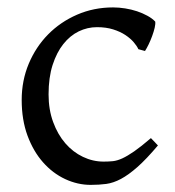

<svg xmlns="http://www.w3.org/2000/svg" viewBox="-20 -489 477 523"><path d="M410.2 -92.8Q378.4 -55.2 354.2 -33.9Q330.1 -12.7 309.6 -1.7Q289.1 9.3 269.5 12Q250 14.6 227.1 14.6Q191.4 14.6 157.5 -1.2Q123.5 -17.1 97.2 -46.9Q70.8 -76.7 54.9 -119.6Q39.1 -162.6 39.1 -216.8Q39.1 -269.5 58.3 -315.4Q77.6 -361.3 111.1 -395.3Q144.5 -429.2 189.9 -449Q235.4 -468.8 288.1 -468.8Q304.2 -468.8 321 -466.1Q337.9 -463.4 353.3 -458.3Q368.7 -453.1 381.6 -446Q394.5 -439 402.8 -430.2Q403.8 -424.3 401.4 -413.6Q398.9 -402.8 394.5 -390.9Q390.1 -378.9 384.8 -367.9Q379.4 -356.9 375 -350.1L356.9 -355Q353 -363.8 344.2 -374Q335.4 -384.3 321.5 -393.6Q307.6 -402.8 288.3 -408.9Q269 -415 244.1 -415Q218.3 -415 194.6 -403.6Q170.9 -392.1 152.6 -369.1Q134.3 -346.2 123.3 -312Q112.3 -277.8 112.3 -231.9Q112.3 -190.4 124.8 -156.5Q137.2 -122.6 158 -98.6Q178.7 -74.7 205.8 -61.8Q232.9 -48.8 262.2 -48.8Q275.9 -48.8 287.6 -50Q299.3 -51.3 313.2 -57.6Q327.1 -64 345.5 -76.7Q363.8 -89.4 391.1 -112.8Z"/></svg>

Font: Gentium Plus CyrE
Style: Regular
Weight: 400
Designer: J. Victor Gaultney, Annie Olsen, Iska Routamaa, Becca Hirsbrunner
Foundry: SIL International
Version: Version 5.000